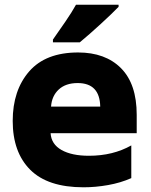

<svg xmlns="http://www.w3.org/2000/svg" viewBox="-20 -786 640 816"><path d="M319 -606Q359 -639 408.5 -684.5Q458 -730 484 -757V-766H303Q286 -735 257.5 -693.5Q229 -652 205 -618V-606ZM538 -29V-168Q460 -124 358 -124Q285 -124 241.5 -148.5Q198 -173 195 -220H561V-298Q561 -429 494.5 -496Q428 -563 312 -563Q174 -563 104 -482.5Q34 -402 34 -272Q34 -139 108.5 -64.5Q183 10 335 10Q386 10 439.5 0.5Q493 -9 538 -29ZM310 -433Q404 -433 406 -333H197Q200 -378 229.5 -405.5Q259 -433 310 -433Z"/></svg>

Font: Noto Sans Mono UI ExtraBold
Style: Regular
Weight: 800
Designer: Monotype Design team
Foundry: Monotype Imaging Inc.
Version: 1.000